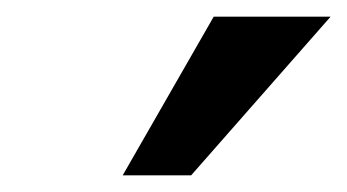

<svg xmlns="http://www.w3.org/2000/svg" viewBox="-20 -715 416 230"><path d="M127 -505 236 -695H376L209 -505Z"/></svg>

Font: Coval
Style: ExtraBold Italic
Weight: 800
Foundry: Context Ltd
Version: Version 001.000